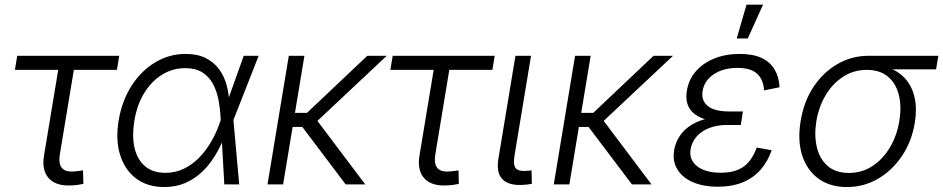

<svg xmlns="http://www.w3.org/2000/svg" viewBox="-20 -773 3954 805"><path d="M278.8 4.4Q214.8 7.8 184.6 -25.6Q154.3 -59.1 164.6 -121.1L224.1 -480H42.5L52.2 -539.1H480L470.2 -480H289.6L231 -126Q224.6 -87.9 238.8 -69.6Q252.9 -51.3 290 -54.2Q297.9 -54.7 308.3 -55.9Q318.8 -57.1 328.1 -58.6L329.6 -2Q318.4 0.5 305.4 2.2Q292.5 3.9 278.8 4.4Z M668.9 11.2Q598.6 11.2 551 -24.4Q503.4 -60.1 483.6 -123.3Q463.9 -186.5 477.5 -268.1Q491.2 -350.1 531.2 -412.8Q571.3 -475.6 630.1 -511.2Q689 -546.9 758.8 -546.9Q808.1 -546.9 842.5 -529.5Q877 -512.2 898.4 -482.9Q919.9 -453.6 929.9 -417Q939.9 -380.4 941.4 -340.8H963.9L958.5 -271.5L982.9 0H920.4L904.8 -280.3Q902.8 -319.8 895.5 -356.7Q888.2 -393.6 871.8 -423.1Q855.5 -452.6 827.4 -470Q799.3 -487.3 756.3 -487.3Q704.1 -487.3 659.7 -460Q615.2 -432.6 584.7 -383.1Q554.2 -333.5 543.5 -267.1Q532.7 -201.2 544.4 -151.9Q556.2 -102.5 588.9 -75.4Q621.6 -48.3 673.8 -48.3Q714.8 -48.3 750 -65.2Q785.2 -82 814 -111.1Q842.8 -140.1 864.7 -177.7Q886.7 -215.3 900.9 -256.8L1002 -539.1H1064.5L958 -268.1L940.9 -199.7H920.9Q904.3 -157.7 881.1 -119.6Q857.9 -81.5 826.7 -52Q795.4 -22.5 756.3 -5.6Q717.3 11.2 668.9 11.2Z M1256.3 -539.1 1167 0H1101.6L1190.9 -539.1ZM1601.6 -539.1 1283.7 -240.7H1179.7L1189.5 -299.8H1267.1L1520 -539.1ZM1429.2 0 1244.6 -244.6 1291 -292.5 1511.2 0Z M1853 4.4Q1789.1 7.8 1758.8 -25.6Q1728.5 -59.1 1738.8 -121.1L1798.3 -480H1616.7L1626.5 -539.1H2054.2L2044.4 -480H1863.8L1805.2 -126Q1798.8 -87.9 1813 -69.6Q1827.1 -51.3 1864.3 -54.2Q1872.1 -54.7 1882.6 -55.9Q1893.1 -57.1 1902.3 -58.6L1903.8 -2Q1892.6 0.5 1879.6 2.2Q1866.7 3.9 1853 4.4Z M2169.4 2.4Q2110.8 4.9 2085.4 -22.7Q2060.1 -50.3 2069.8 -108.4L2141.1 -539.1H2206.5L2137.2 -121.1Q2130.9 -82 2142.1 -68.1Q2153.3 -54.2 2185.1 -56.6Q2194.3 -57.1 2199 -57.4Q2203.6 -57.6 2208.5 -59.1L2210 -2.4Q2202.6 -1 2191.9 0.5Q2181.2 2 2169.4 2.4Z M2456.5 -539.1 2367.2 0H2301.8L2391.1 -539.1ZM2801.8 -539.1 2483.9 -240.7H2379.9L2389.6 -299.8H2467.3L2720.2 -539.1ZM2629.4 0 2444.8 -244.6 2491.2 -292.5 2711.4 0Z M2989.7 9.8Q2928.2 9.8 2884.3 -9.5Q2840.3 -28.8 2819.6 -63.5Q2798.8 -98.1 2806.6 -144Q2811.5 -172.4 2826.9 -198Q2842.3 -223.6 2869.6 -243.2Q2897 -262.7 2937.3 -273.9Q2977.5 -285.2 3031.7 -285.2H3091.8L3085.9 -249H3026.9Q2986.8 -249 2954.3 -236.6Q2921.9 -224.1 2901.4 -201.2Q2880.9 -178.2 2875.5 -147.9Q2868.2 -103.5 2902.6 -76.2Q2937 -48.8 3002 -48.8Q3045.4 -48.8 3074.5 -61.3Q3103.5 -73.7 3122.1 -97.4Q3140.6 -121.1 3152.8 -154.3L3215.3 -143.1Q3199.2 -95.7 3168.9 -61.3Q3138.7 -26.9 3094 -8.5Q3049.3 9.8 2989.7 9.8ZM3028.8 -261.7Q2975.6 -261.7 2940.7 -271.7Q2905.8 -281.7 2886.5 -299.6Q2867.2 -317.4 2861.1 -341.3Q2855 -365.2 2859.9 -393.1Q2867.7 -440.4 2898.2 -474.9Q2928.7 -509.3 2975.8 -528.1Q3022.9 -546.9 3081.5 -546.9Q3137.2 -546.9 3173.1 -530Q3209 -513.2 3227.5 -481.9Q3246.1 -450.7 3248.5 -407.2L3183.6 -394Q3180.7 -439.9 3154.1 -464.1Q3127.4 -488.3 3072.3 -488.3Q3012.7 -488.3 2972.7 -461.7Q2932.6 -435.1 2925.8 -391.1Q2919.4 -351.6 2947.5 -328.6Q2975.6 -305.7 3037.1 -305.7H3094.7L3087.9 -261.7ZM3068.8 -611.8 3109.9 -753.4H3179.2L3115.2 -611.8Z M3530.8 11.2Q3460 11.2 3411.6 -23.9Q3363.3 -59.1 3343.3 -121.6Q3323.2 -184.1 3336.9 -265.6Q3350.1 -347.2 3390.9 -408.7Q3431.6 -470.2 3491.5 -504.6Q3551.3 -539.1 3622.1 -539.1H3914.1L3904.8 -482.4H3680.2L3614.3 -480Q3559.1 -480 3515.1 -451.4Q3471.2 -422.9 3442.1 -374.5Q3413.1 -326.2 3402.8 -265.6Q3393.1 -205.1 3404.8 -155.8Q3416.5 -106.4 3450.2 -77.1Q3483.9 -47.9 3539.1 -47.9Q3594.2 -47.9 3638.2 -76.9Q3682.1 -106 3711.4 -155.3Q3740.7 -204.6 3750.5 -265.6Q3760.7 -326.7 3748.5 -375.2Q3736.3 -423.8 3702.6 -451.9Q3668.9 -480 3614.3 -480L3616.2 -503.9Q3668.5 -503.9 3709.7 -487.8Q3751 -471.7 3777.8 -440.4Q3804.7 -409.2 3814.9 -363.3Q3825.2 -317.4 3815.4 -257.8Q3802.7 -180.2 3762 -119.4Q3721.2 -58.6 3661.4 -23.7Q3601.6 11.2 3530.8 11.2Z"/></svg>

Font: Inter 18pt Light
Style: Italic
Weight: 300
Italic angle: -9.3988°
Designer: Rasmus Andersson
Foundry: rsms
Version: Version 4.001;git-66647c0bb